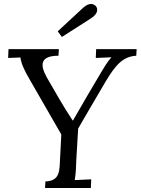

<svg xmlns="http://www.w3.org/2000/svg" viewBox="-20 -948 709 968"><path d="M438 -855C481.9 -882.8 470.2 -909.2 463.4 -917C458 -922.9 436 -942.9 397.9 -907.7L271 -790L292 -761.7ZM668.9 -700.2H464.8L462.9 -655.8L542 -659.2C522 -638.2 501 -602.1 489.7 -583C441.9 -502 399.9 -432.1 348.1 -340.8H346.2C293 -420.9 262.2 -479 215.8 -558.1C180.2 -622.1 183.1 -667 274.9 -667L276.9 -700.2H22.9L21 -655.8L83 -658.2C85.9 -632.8 99.1 -598.1 130.9 -544.9L289.1 -270L283.2 -155.8C279.8 -87.9 284.2 -36.1 209 -33.2L207 0H438L439.9 -43.9L356.9 -40C359.9 -57.1 362.8 -83 363.8 -119.1C362.8 -120.1 372.1 -257.8 374 -299.8C417 -373 461.9 -452.1 513.2 -538.1C564 -623 601.1 -663.1 667 -667Z"/></svg>

Font: Lora Italic
Style: Regular
Weight: 400
Italic angle: -3°
Designer: Olga Karpushina, Alexei Vanyashin
Foundry: Cyreal
Version: Version 1.011;PS 001.011;hotconv 1.0.70;makeotf.lib2.5.58329